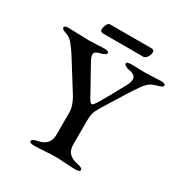

<svg xmlns="http://www.w3.org/2000/svg" viewBox="-181 -919 1006 1059"><g transform="rotate(30 321.5 -389.5)"><path d="M157 -7Q157 -21 189 -27Q263 -40 263 -109V-253Q263 -289 236 -337L115 -531Q94 -564 73.5 -588.5Q53 -613 30 -619Q14 -625 7 -629.5Q0 -634 0 -641Q0 -653 26 -653Q43 -653 85 -651Q131 -649 159 -649Q178 -649 212 -651Q242 -653 255 -653Q267 -653 275 -650Q283 -647 283 -641Q283 -628 252 -620Q231 -615 222 -609Q213 -603 213 -591Q213 -578 225 -555L321 -382Q337 -352 346 -352Q351 -352 356.5 -358Q362 -364 373 -382Q404 -433 459 -535Q475 -563 475 -582Q475 -600 461.5 -608.5Q448 -617 429 -619Q418 -621 407.5 -627Q397 -633 397 -640Q397 -646 405 -649Q413 -652 426 -652L469 -651Q482 -650 510 -650Q533 -650 571 -652Q601 -654 613 -654Q643 -654 643 -641Q643 -634 632.5 -629.5Q622 -625 598 -618Q572 -611 553.5 -592.5Q535 -574 510 -535L488 -501L395 -351Q379 -323 374.5 -306Q370 -289 370 -259V-109Q370 -74 388 -54.5Q406 -35 445 -27Q461 -24 469 -19.5Q477 -15 477 -8Q477 5 448 5Q430 5 410 3.5Q390 2 380 2Q350 -1 320 -1Q288 -1 256 2Q246 2 225 3.5Q204 5 186 5Q157 5 157 -7ZM188 -735Q188 -751 195.5 -767.5Q203 -784 216 -784H481Q487 -784 491.5 -779.5Q496 -775 496 -770Q496 -752 485.5 -736.5Q475 -721 462 -721H204Q197 -721 192.5 -725.5Q188 -730 188 -735Z"/></g></svg>

Font: EB Garamond Medium
Style: Regular
Weight: 500
Designer: Georg Duffner and Octavio Pardo
Foundry: Georg Duffner
Version: Version 1.000